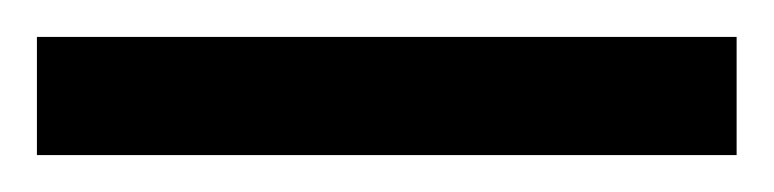

<svg xmlns="http://www.w3.org/2000/svg" viewBox="-20 85 419 104"><path d="M0 169V105H379V169Z"/></svg>

Font: Saira Expanded
Style: Regular
Weight: 400
Width: 7
Designer: Hector Gatti with collaboration of the Omnibus-Type team
Foundry: Omnibus-Type
Version: Version 1.100; ttfautohint (v1.8.3)